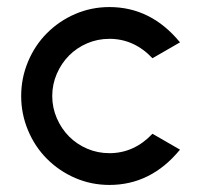

<svg xmlns="http://www.w3.org/2000/svg" viewBox="-20 -519 570 544"><path d="M113 -69Q79 -103 59.5 -149.5Q40 -196 40 -247Q40 -298 59.5 -344.5Q79 -391 113 -425Q148 -460 193.5 -479.5Q239 -499 290 -499Q408 -499 490 -399L412 -354Q360 -409 290 -409Q257 -409 227.5 -396.5Q198 -384 176 -362Q154 -340 141 -310Q128 -280 128 -247Q128 -214 141 -184Q154 -154 176 -132Q198 -110 227.5 -97.5Q257 -85 290 -85Q360 -85 412 -140L490 -95Q408 5 290 5Q239 5 193.5 -14.5Q148 -34 113 -69Z"/></svg>

Font: Sulphur Point
Style: Bold
Weight: 700
Designer: Noponies / Dale Sattler
Foundry: Noponies
Version: Version 1.000; ttfautohint (v1.8)